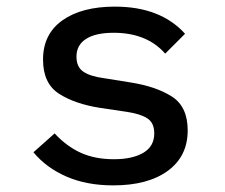

<svg xmlns="http://www.w3.org/2000/svg" viewBox="-20 -548 680 580"><path d="M81 -88 145 -145Q181 -106 224 -86.5Q267 -67 324 -67Q380 -67 413 -86.5Q446 -106 446 -145Q446 -177 425 -190.5Q404 -204 364 -210L283 -222Q206 -234 158 -265Q110 -296 110 -368Q110 -445 168.5 -486.5Q227 -528 327 -528Q465 -528 539 -446L479 -386Q424 -449 323 -449Q269 -449 240 -430.5Q211 -412 211 -377Q211 -345 232.5 -331Q254 -317 293 -312L374 -299Q451 -287 499 -256.5Q547 -226 547 -154Q547 -76 487 -32Q427 12 322 12Q242 12 181 -14.5Q120 -41 81 -88Z"/></svg>

Font: Writer Medium
Style: Regular
Weight: 500
Monospace: yes
Designer: Mike Abbink, Paul van der Laan, Pieter van Rosmalen
Foundry: Bold Monday
Version: Version 2.001 2020